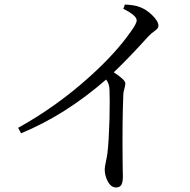

<svg xmlns="http://www.w3.org/2000/svg" viewBox="-20 -785 839 847"><path d="M492 42Q469 42 455 14Q442 -10 442 -39Q442 -48 447 -71Q452 -94 454 -110Q460 -159 463 -259Q465 -354 463 -390Q462 -417 448 -434Q269 -278 73 -197L60 -221Q231 -316 377 -448Q491 -551 556 -644Q583 -681 583 -695Q583 -717 524 -746L531 -765Q575 -763 596 -754Q625 -744 652 -717.5Q679 -691 679 -671Q679 -660 663 -649Q646 -637 634 -624Q550 -531 482 -466Q533 -433 533 -417Q533 -412 530 -399Q524 -380 524 -365Q519 -254 521 -64Q522 -21 522 -7Q522 20 515 31Q508 42 492 42Z"/></svg>

Font: Cactus Classical Serif
Style: Regular
Weight: 400
Designer: Henry Chan (via Glyphwiki)、田海東、宇文滿月
Foundry: Moonlit Owen
Version: Version 1.000